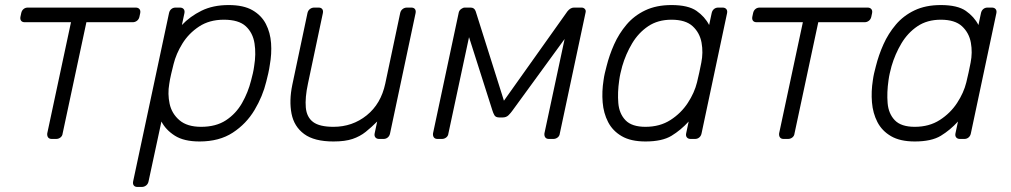

<svg xmlns="http://www.w3.org/2000/svg" viewBox="-20 -550 4003 760"><path d="M185 0Q175 0 170.5 -6Q166 -12 167 -22L261 -462H78Q68 -462 63.5 -468Q59 -474 61 -484L64 -498Q66 -508 73 -514Q80 -520 90 -520H517Q527 -520 532 -514Q537 -508 535 -498L532 -484Q530 -474 522.5 -468Q515 -462 505 -462H322L228 -22Q227 -12 219.5 -6Q212 0 202 0Z M524 190Q514 190 509.5 184Q505 178 507 168L649 -498Q651 -508 658 -514Q665 -520 675 -520H692Q702 -520 707 -514Q712 -508 710 -498L700 -451Q732 -485 777.5 -507.5Q823 -530 885 -530Q944 -530 979.5 -509.5Q1015 -489 1032.5 -455Q1050 -421 1053 -379Q1056 -337 1048 -293Q1046 -278 1042 -260Q1038 -242 1034 -227Q1020 -169 987.5 -114.5Q955 -60 901.5 -25Q848 10 770 10Q708 10 672 -13Q636 -36 619 -69L568 168Q566 178 558.5 184Q551 190 541 190ZM776 -48Q835 -48 874.5 -74Q914 -100 938 -142Q962 -184 974 -232Q978 -247 981 -260Q984 -273 986 -288Q994 -336 987.5 -378Q981 -420 953 -446Q925 -472 866 -472Q809 -472 768 -445Q727 -418 702 -377.5Q677 -337 667 -296Q663 -281 657.5 -257Q652 -233 650 -218Q643 -178 651.5 -139Q660 -100 690.5 -74Q721 -48 776 -48Z M1300 10Q1224 10 1184 -19.5Q1144 -49 1134 -100Q1124 -151 1137 -214L1197 -498Q1199 -508 1206.5 -514Q1214 -520 1224 -520H1241Q1251 -520 1255.5 -514Q1260 -508 1258 -498L1199 -219Q1187 -163 1190.5 -124.5Q1194 -86 1219.5 -67Q1245 -48 1300 -48Q1375 -48 1431.5 -93.5Q1488 -139 1505 -219L1564 -498Q1566 -508 1573.5 -514Q1581 -520 1591 -520H1608Q1618 -520 1622.5 -514Q1627 -508 1625 -498L1524 -22Q1522 -12 1515 -6Q1508 0 1498 0H1481Q1471 0 1466 -6Q1461 -12 1463 -22L1473 -69Q1450 -46 1427.5 -28Q1405 -10 1375.5 0Q1346 10 1300 10Z M1712 0Q1702 0 1697.5 -6Q1693 -12 1694 -22L1796 -501Q1798 -509 1805.5 -514.5Q1813 -520 1820 -520H1843Q1858 -520 1863 -505L1984 -122L1956 -125L2226 -505Q2238 -520 2252 -520H2282Q2290 -520 2295 -514.5Q2300 -509 2298 -501L2196 -22Q2195 -12 2187.5 -6Q2180 0 2170 0H2153Q2143 0 2138.5 -6Q2134 -12 2135 -22L2227 -452H2256L2009 -113Q2002 -103 1993 -94Q1984 -85 1969 -85H1957Q1942 -85 1937 -94Q1932 -103 1929 -113L1827 -433H1843L1755 -22Q1754 -12 1746.5 -6Q1739 0 1729 0Z M2535 10Q2477 10 2441 -11Q2405 -32 2387 -67Q2369 -102 2365.5 -145Q2362 -188 2369 -232Q2371 -247 2374 -260Q2377 -273 2381 -288Q2392 -332 2411 -374.5Q2430 -417 2460 -452.5Q2490 -488 2534 -509Q2578 -530 2638 -530Q2704 -530 2737 -507Q2770 -484 2787 -451L2797 -498Q2799 -508 2806 -514Q2813 -520 2823 -520H2840Q2850 -520 2855 -514Q2860 -508 2858 -498L2757 -22Q2755 -12 2748 -6Q2741 0 2731 0H2714Q2704 0 2699 -6Q2694 -12 2696 -22L2706 -69Q2675 -35 2638 -12.5Q2601 10 2535 10ZM2535 -48Q2592 -48 2634 -75Q2676 -102 2702.5 -142.5Q2729 -183 2739 -224Q2743 -239 2748 -263Q2753 -287 2756 -302Q2764 -342 2757 -381Q2750 -420 2722 -446Q2694 -472 2638 -472Q2584 -472 2545.5 -446Q2507 -420 2482 -378Q2457 -336 2443 -288Q2439 -273 2436 -260Q2433 -247 2431 -232Q2424 -184 2427.5 -142Q2431 -100 2456 -74Q2481 -48 2535 -48Z M3082 0Q3072 0 3067.5 -6Q3063 -12 3064 -22L3158 -462H2975Q2965 -462 2960.5 -468Q2956 -474 2958 -484L2961 -498Q2963 -508 2970 -514Q2977 -520 2987 -520H3414Q3424 -520 3429 -514Q3434 -508 3432 -498L3429 -484Q3427 -474 3419.5 -468Q3412 -462 3402 -462H3219L3125 -22Q3124 -12 3116.5 -6Q3109 0 3099 0Z M3601 10Q3543 10 3507 -11Q3471 -32 3453 -67Q3435 -102 3431.5 -145Q3428 -188 3435 -232Q3437 -247 3440 -260Q3443 -273 3447 -288Q3458 -332 3477 -374.5Q3496 -417 3526 -452.5Q3556 -488 3600 -509Q3644 -530 3704 -530Q3770 -530 3803 -507Q3836 -484 3853 -451L3863 -498Q3865 -508 3872 -514Q3879 -520 3889 -520H3906Q3916 -520 3921 -514Q3926 -508 3924 -498L3823 -22Q3821 -12 3814 -6Q3807 0 3797 0H3780Q3770 0 3765 -6Q3760 -12 3762 -22L3772 -69Q3741 -35 3704 -12.5Q3667 10 3601 10ZM3601 -48Q3658 -48 3700 -75Q3742 -102 3768.5 -142.5Q3795 -183 3805 -224Q3809 -239 3814 -263Q3819 -287 3822 -302Q3830 -342 3823 -381Q3816 -420 3788 -446Q3760 -472 3704 -472Q3650 -472 3611.5 -446Q3573 -420 3548 -378Q3523 -336 3509 -288Q3505 -273 3502 -260Q3499 -247 3497 -232Q3490 -184 3493.5 -142Q3497 -100 3522 -74Q3547 -48 3601 -48Z"/></svg>

Font: Rubik Light Light
Style: Italic
Weight: 300
Italic angle: -12°
Version: Version 2.104